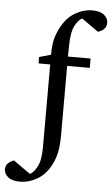

<svg xmlns="http://www.w3.org/2000/svg" viewBox="-160 -778 612 1048"><g transform="rotate(5 146.0 -254.0)"><path d="M-11.2 229Q-53.7 229 -75.4 210.9Q-97.2 192.9 -97.2 168.9Q-97.2 148.4 -85.7 137Q-74.2 125.5 -63 120.8Q-51.8 116.2 -51.8 116.2Q-50.3 117.7 -36.1 127.9Q-22 138.2 -3.9 150.6Q14.2 163.1 27.6 172.6Q41 182.1 41 182.1Q62.5 170.9 80.8 136.2Q99.1 101.6 99.1 30.8V-422.9H35.2V-458L99.1 -476.1Q99.1 -525.4 106.7 -557.9Q114.3 -590.3 132.8 -626Q162.1 -682.6 208.3 -709.7Q254.4 -736.8 303.2 -736.8Q345.7 -736.8 367.4 -719Q389.2 -701.2 389.2 -676.8Q389.2 -656.7 379.2 -645.3Q369.1 -633.8 357.9 -628.9Q346.7 -624 342.8 -623Q341.3 -624.5 327.4 -634.3Q313.5 -644 296.1 -656.2Q278.8 -668.5 265.4 -678Q252 -687.5 251 -688Q229.5 -676.8 211.7 -642.6Q193.8 -608.4 192.9 -538.1L191.9 -474.1H315.9V-422.9H191.9V-43Q191.9 6.3 184.8 45.2Q177.7 84 159.2 120.1Q129.9 176.3 84 202.6Q38.1 229 -11.2 229Z"/></g></svg>

Font: Charis
Style: Regular
Weight: 400
Designer: Walt Agee, Miriam Martin, Annie Olsen, Victor Gaultney, Lorna Priest, Alan Ward, Bob Hallissy, Martin Hosken, Sharon Cor
Foundry: SIL Global
Version: Version 7.000